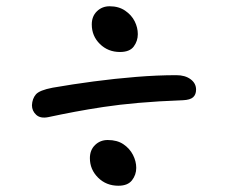

<svg xmlns="http://www.w3.org/2000/svg" viewBox="-20 -631 740 613"><path d="M134 -257Q109 -252 95.5 -264.5Q82 -277 82 -295Q83 -316 94.5 -329.5Q106 -343 148 -351Q211 -362 279 -371Q347 -380 415 -385.5Q483 -391 543 -391Q571 -391 588.5 -378Q606 -365 606 -345Q606 -329 596.5 -320.5Q587 -312 564 -311Q484 -308 422 -302.5Q360 -297 310.5 -289.5Q261 -282 218.5 -274Q176 -266 134 -257ZM358 -38Q319 -38 293 -64Q267 -90 267 -126Q267 -152 283.5 -168Q300 -184 324 -184Q354 -184 374 -170.5Q394 -157 404.5 -136.5Q415 -116 415 -95Q415 -73 401.5 -55.5Q388 -38 358 -38ZM363 -465Q325 -465 299 -490.5Q273 -516 273 -553Q273 -579 289.5 -595Q306 -611 330 -611Q359 -611 379.5 -597Q400 -583 410 -563Q420 -543 420 -522Q420 -500 407 -482.5Q394 -465 363 -465Z"/></svg>

Font: Shantell Sans Light
Style: Regular
Weight: 400
Version: Version 1.011;[c5ecc13dd]